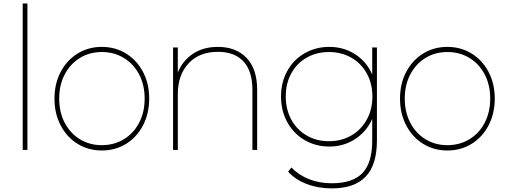

<svg xmlns="http://www.w3.org/2000/svg" viewBox="-20 -844 2850 1081"><path d="M134.4 -824.4V0H107.8V-824.4Z M286.7 -288.9Q286.7 -373.3 321.7 -439.4Q356.7 -505.6 417.2 -542.8Q477.8 -580 553.3 -580Q628.9 -580 689.4 -542.8Q750 -505.6 785 -439.4Q820 -373.3 820 -288.9Q820 -204.4 785 -137.8Q750 -71.1 689.4 -33.9Q628.9 3.3 553.3 3.3Q477.8 3.3 417.2 -33.9Q356.7 -71.1 321.7 -137.8Q286.7 -204.4 286.7 -288.9ZM794.4 -288.9Q794.4 -365.6 763.3 -425Q732.2 -484.4 677.2 -517.8Q622.2 -551.1 553.3 -551.1Q484.4 -551.1 430 -517.8Q375.6 -484.4 344.4 -425Q313.3 -365.6 313.3 -288.9Q313.3 -212.2 344.4 -152.8Q375.6 -93.3 430 -60Q484.4 -26.7 553.3 -26.7Q622.2 -26.7 677.2 -60Q732.2 -93.3 763.3 -152.8Q794.4 -212.2 794.4 -288.9Z M1427.8 -338.9V0H1401.1V-338.9Q1401.1 -443.3 1351.1 -497.8Q1301.1 -552.2 1206.7 -552.2Q1102.2 -552.2 1041.7 -487.2Q981.1 -422.2 981.1 -313.3V0H954.4V-576.7H981.1V-435.6Q1007.8 -502.2 1066.1 -541.1Q1124.4 -580 1206.7 -580Q1308.9 -580 1368.3 -517.8Q1427.8 -455.6 1427.8 -338.9Z M1847.8 216.7Q1771.1 216.7 1706.1 191.7Q1641.1 166.7 1602.2 122.2L1621.1 98.9Q1662.2 142.2 1720.6 165Q1778.9 187.8 1847.8 187.8Q1965.6 187.8 2020.6 130.6Q2075.6 73.3 2075.6 -51.1V-174.4Q2043.3 -102.2 1978.9 -60.6Q1914.4 -18.9 1834.4 -18.9Q1757.8 -18.9 1695.6 -55Q1633.3 -91.1 1597.8 -155.6Q1562.2 -220 1562.2 -301.1Q1562.2 -381.1 1597.8 -445Q1633.3 -508.9 1695.6 -544.4Q1757.8 -580 1834.4 -580Q1915.6 -580 1980 -538.3Q2044.4 -496.7 2075.6 -424.4V-576.7H2102.2V-54.4Q2102.2 84.4 2038.9 150.6Q1975.6 216.7 1847.8 216.7ZM2076.7 -301.1Q2076.7 -373.3 2045 -430.6Q2013.3 -487.8 1957.8 -519.4Q1902.2 -551.1 1832.2 -551.1Q1762.2 -551.1 1706.7 -519.4Q1651.1 -487.8 1620 -431.1Q1588.9 -374.4 1588.9 -301.1Q1588.9 -227.8 1620 -170.6Q1651.1 -113.3 1706.7 -81.1Q1762.2 -48.9 1832.2 -48.9Q1902.2 -48.9 1957.8 -81.1Q2013.3 -113.3 2045 -170.6Q2076.7 -227.8 2076.7 -301.1Z M2232.2 -288.9Q2232.2 -373.3 2267.2 -439.4Q2302.2 -505.6 2362.8 -542.8Q2423.3 -580 2498.9 -580Q2574.4 -580 2635 -542.8Q2695.6 -505.6 2730.6 -439.4Q2765.6 -373.3 2765.6 -288.9Q2765.6 -204.4 2730.6 -137.8Q2695.6 -71.1 2635 -33.9Q2574.4 3.3 2498.9 3.3Q2423.3 3.3 2362.8 -33.9Q2302.2 -71.1 2267.2 -137.8Q2232.2 -204.4 2232.2 -288.9ZM2740 -288.9Q2740 -365.6 2708.9 -425Q2677.8 -484.4 2622.8 -517.8Q2567.8 -551.1 2498.9 -551.1Q2430 -551.1 2375.6 -517.8Q2321.1 -484.4 2290 -425Q2258.9 -365.6 2258.9 -288.9Q2258.9 -212.2 2290 -152.8Q2321.1 -93.3 2375.6 -60Q2430 -26.7 2498.9 -26.7Q2567.8 -26.7 2622.8 -60Q2677.8 -93.3 2708.9 -152.8Q2740 -212.2 2740 -288.9Z"/></svg>

Font: Paperlogy 1 Thin
Style: Regular
Weight: 250
Designer: redesigned by Lee Juim, glyphs from Gmarket Sans & Montserrat
Foundry: PT&
Version: Version 1.001